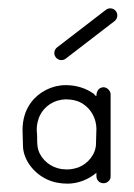

<svg xmlns="http://www.w3.org/2000/svg" viewBox="-20 -440 320 460"><path d="M137.5 -299.5 254.5 -389.5C261.9 -395.2 263.3 -405.9 257.6 -413.4C251.9 -420.8 241.2 -422.2 233.8 -416.5L116.8 -326.5C109.3 -320.8 107.9 -310.1 113.7 -302.6C119.4 -295.2 130.1 -293.8 137.5 -299.5ZM137 -236C105 -236 73 -220 54 -194C40 -175 34 -152 34 -129C34 -117 35 -104 35 -92C35 -58 60 -26 91 -11C107 -3 125 0 142 0C167 0 192 -10 211 -26C211 -20 210 -12 215 -7C218 -3 223 -1 228 -1C233 -1 238 -3 242 -8C245 -11 245 -16 245 -21V-214C245 -223 236 -231 228 -231C226 -231 225 -231 223 -230C215 -228 211 -219 211 -211C211 -207 206 -214 205 -215C186 -229 162 -236 138 -236ZM137 -202C152 -202 167 -199 179 -191C199 -178 211 -155 211 -131C211 -120 210 -108 210 -96C210 -71 191 -48 168 -39C159 -36 150 -34 140 -34C136 -34 131 -35 127 -35C102 -39 80 -56 72 -80C69 -89 69 -100 69 -110C69 -123 68 -122 68 -128C68 -137 69 -145 72 -154C79 -178 101 -197 127 -201C130 -201 134 -202 137 -202Z"/></svg>

Font: LetsTrace
Style: basic
Weight: 500
Version: Version 002.000